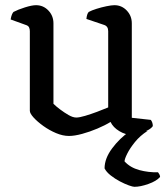

<svg xmlns="http://www.w3.org/2000/svg" viewBox="-20 -520 637 740"><path d="M246 4Q222 4 196 -7Q170 -18 147 -34.5Q124 -51 109.5 -67Q95 -83 95 -93V-400Q95 -408 92 -414.5Q89 -421 79 -424L21 -445Q23 -457 26 -464Q29 -471 32 -474Q49 -483 76 -491.5Q103 -500 119 -500Q147 -500 166.5 -479.5Q186 -459 186 -430V-120Q196 -110 212 -98Q228 -86 244.5 -76.5Q261 -67 274 -67Q286 -67 308 -73.5Q330 -80 354 -89Q378 -98 397 -106V-400Q397 -419 381 -424L313 -447Q315 -467 322 -474Q333 -480 352 -486Q371 -492 390.5 -496Q410 -500 421 -500Q449 -500 468.5 -479.5Q488 -459 488 -430V-66L561 -58Q564 -55 566.5 -48.5Q569 -42 569 -34Q563 -25 548.5 -17.5Q534 -10 517.5 -5Q501 0 490 0Q464 0 440 -14.5Q416 -29 406 -50Q385 -37 355.5 -24.5Q326 -12 296.5 -4Q267 4 246 4ZM498 200Q492 200 476.5 194.5Q461 189 442 179Q423 169 406.5 156Q390 143 383 129Q383 91 412 52Q441 13 480 -14L548 -15Q520 3 500.5 27Q481 51 470.5 72Q460 93 460 102Q482 126 517 135.5Q552 145 589 144Q591 146 594 151.5Q597 157 597 162Q583 178 552 189Q521 200 498 200Z"/></svg>

Font: Texturina
Style: Regular
Weight: 400
Designer: Guillermo Torres Carreño
Foundry: Omnibus-Type
Version: Version 1.002; ttfautohint (v1.8.3)